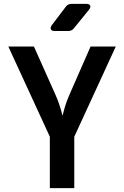

<svg xmlns="http://www.w3.org/2000/svg" viewBox="-20 -970 640 990"><path d="M237 0V-265L23 -730H155L268 -477Q281 -447 290 -418Q299 -389 302 -373Q306 -389 314.5 -418Q323 -447 336 -477L447 -730H577L363 -265V0ZM262 -810Q247 -810 242.5 -818.5Q238 -827 247 -840L319 -935Q330 -950 348 -950H425Q441 -950 445 -941.5Q449 -933 439 -920L361 -824Q350 -810 331 -810Z"/></svg>

Font: Pitagon Sans Mono
Style: Bold
Weight: 700
Monospace: yes
Designer: Travis Tran
Foundry: Pitagon
Version: Version 1.001; ttfautohint (v1.8.4.7-5d5b);gftools[0.9.26]